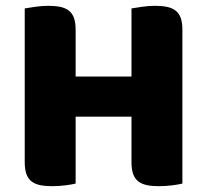

<svg xmlns="http://www.w3.org/2000/svg" viewBox="-20 -635 712 660"><path d="M607 -4Q596 -1 572.5 2Q549 5 526 5Q503 5 485.5 1.5Q468 -2 456 -11Q444 -20 438 -36Q432 -52 432 -78V-234H240V-4Q229 -1 205.5 2Q182 5 159 5Q136 5 118.5 1.5Q101 -2 89 -11Q77 -20 71 -36Q65 -52 65 -78V-606Q76 -608 100 -611.5Q124 -615 146 -615Q169 -615 186.5 -611.5Q204 -608 216 -599Q228 -590 234 -574Q240 -558 240 -532V-372H432V-606Q443 -608 467 -611.5Q491 -615 513 -615Q536 -615 553.5 -611.5Q571 -608 583 -599Q595 -590 601 -574Q607 -558 607 -532Z"/></svg>

Font: Baloo
Style: Regular
Weight: 400
Designer: Sarang Kulkarni and Ek Type
Foundry: Ek Type
Version: Version 1.100;PS 1.000;hotconv 1.0.88;makeotf.lib2.5.647800;